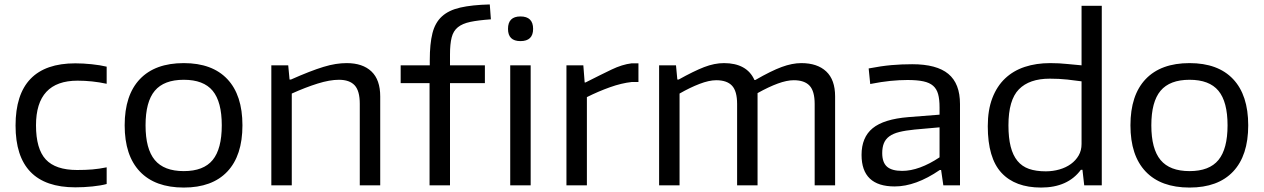

<svg xmlns="http://www.w3.org/2000/svg" viewBox="-20 -834 5687 864"><path d="M319 9Q50 9 50 -269Q50 -549 319 -549Q354 -549 392.5 -545Q431 -541 460 -534V-457Q395 -471 329 -471Q142 -471 142 -270Q142 -164 186 -116.5Q230 -69 327 -69Q365 -69 395 -71.5Q425 -74 460 -81V-6Q435 1 396 5Q357 9 319 9Z M807 10Q678 10 609.5 -62Q541 -134 541 -270Q541 -406 609.5 -478Q678 -550 807 -550Q935 -550 1003 -478Q1071 -406 1071 -270Q1071 -134 1003 -62Q935 10 807 10ZM807 -64Q896 -64 937 -114Q978 -164 978 -270Q978 -376 937 -425.5Q896 -475 807 -475Q718 -475 676.5 -425.5Q635 -376 635 -270Q635 -164 676.5 -114Q718 -64 807 -64Z M1201 -540H1277L1283 -476H1289Q1334 -496 1370 -510Q1406 -524 1435.5 -533Q1465 -542 1490.5 -546Q1516 -550 1540 -550Q1612 -550 1651.5 -512.5Q1691 -475 1691 -400V0H1599V-367Q1599 -425 1576 -450Q1553 -475 1505 -475Q1464 -475 1409.5 -458Q1355 -441 1293 -413V0H1201Z M2322 -649Q2266 -649 2266 -704Q2266 -760 2322 -760Q2379 -760 2379 -704Q2379 -649 2322 -649ZM2276 -540H2368V0H2276ZM1913 -460H1783V-540H1914V-563Q1914 -637 1926 -684.5Q1938 -732 1968.5 -760Q1999 -788 2051.5 -800Q2104 -812 2184 -814L2189 -747Q2132 -743 2096.5 -735.5Q2061 -728 2040.5 -711.5Q2020 -695 2012.5 -665.5Q2005 -636 2005 -589V-540H2162V-460H2005V0H1913Z M2529 -540H2605L2611 -463H2615Q2684 -498 2732 -521Q2780 -544 2822 -549H2853V-465H2823Q2777 -460 2725 -441.5Q2673 -423 2621 -397V0H2529Z M2946 -540H3022L3028 -476H3034Q3102 -514 3148.5 -532Q3195 -550 3238 -550Q3289 -550 3323.5 -531Q3358 -512 3375 -474H3379Q3450 -515 3497.5 -532.5Q3545 -550 3586 -550Q3658 -550 3698 -512.5Q3738 -475 3738 -400V0H3646V-366Q3646 -424 3623 -448.5Q3600 -473 3552 -473Q3521 -473 3480 -458Q3439 -443 3389 -415V0H3297V-366Q3297 -424 3274 -448.5Q3251 -473 3203 -473Q3171 -473 3128 -456.5Q3085 -440 3038 -413V0H2946Z M4006 5Q3857 5 3857 -137Q3857 -216 3907 -257Q3957 -298 4068 -307L4208 -318V-351Q4208 -387 4201.5 -410.5Q4195 -434 4179 -448Q4163 -462 4135 -468Q4107 -474 4064 -474Q4027 -474 3987 -470Q3947 -466 3896 -456L3889 -526Q3946 -537 3991.5 -541Q4037 -545 4085 -545Q4195 -545 4247.5 -501.5Q4300 -458 4300 -366V0H4225L4215 -69H4209Q4101 5 4006 5ZM4040 -65Q4078 -65 4120.5 -80.5Q4163 -96 4208 -126V-261L4096 -251Q4055 -247 4027 -240Q3999 -233 3982 -220.5Q3965 -208 3957.5 -189.5Q3950 -171 3950 -145Q3950 -103 3971.5 -84Q3993 -65 4040 -65Z M4665 10Q4548 10 4486.5 -56.5Q4425 -123 4425 -266Q4425 -339 4445.5 -392.5Q4466 -446 4503 -481Q4540 -516 4591.5 -533Q4643 -550 4706 -550Q4747 -550 4783 -546Q4819 -542 4847 -540V-808H4938V0H4859L4851 -70H4844Q4785 10 4665 10ZM4686 -63Q4718 -63 4747.5 -71.5Q4777 -80 4799 -96Q4821 -112 4834 -134.5Q4847 -157 4847 -186V-468Q4820 -472 4783 -476Q4746 -480 4704 -480Q4612 -480 4565 -432Q4518 -384 4518 -270Q4518 -214 4528 -174.5Q4538 -135 4558.5 -110Q4579 -85 4610.5 -74Q4642 -63 4686 -63Z M5333 10Q5204 10 5135.5 -62Q5067 -134 5067 -270Q5067 -406 5135.5 -478Q5204 -550 5333 -550Q5461 -550 5529 -478Q5597 -406 5597 -270Q5597 -134 5529 -62Q5461 10 5333 10ZM5333 -64Q5422 -64 5463 -114Q5504 -164 5504 -270Q5504 -376 5463 -425.5Q5422 -475 5333 -475Q5244 -475 5202.5 -425.5Q5161 -376 5161 -270Q5161 -164 5202.5 -114Q5244 -64 5333 -64Z"/></svg>

Font: Encode Sans Wide
Style: Regular
Weight: 400
Designer: Pablo Impallari, Andres Torresi
Foundry: Pablo Impallari, Andres Torresi
Version: Version 1.000; ttfautohint (v1.00) -l 8 -r 50 -G 200 -x 14 -